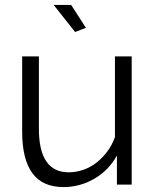

<svg xmlns="http://www.w3.org/2000/svg" viewBox="-20 -750 624 780"><path d="M198 -730H269L329 -637L285 -620ZM238 10Q153 10 111.5 -46.5Q70 -103 70 -215V-521H138V-227Q138 -50 259 -50Q289 -50 318 -60Q347 -70 371.5 -89Q396 -108 415.5 -134Q435 -160 447 -193V-521H515V0H455V-118Q421 -57 362.5 -23.5Q304 10 238 10Z"/></svg>

Font: IngvarSans
Style: Regular
Weight: 400
Version: Version 1.000